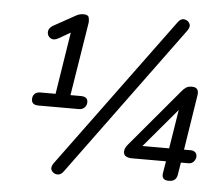

<svg xmlns="http://www.w3.org/2000/svg" viewBox="-52 -783 998 860"><g transform="rotate(5 446.5 -353.0)"><path d="M125 -282Q94 -282 94 -308Q94 -323 103 -332Q112 -341 129 -341H197L241 -620L187 -589Q166 -578 152 -587.5Q138 -597 138.5 -614.5Q139 -632 160 -644L252 -695Q260 -700 269.5 -703.5Q279 -707 291 -707Q312 -707 315 -694.5Q318 -682 317 -672L264 -341H310Q342 -341 342 -316Q342 -302 332.5 -292Q323 -282 307 -282ZM264 2Q251 20 234 18Q217 16 209.5 2Q202 -12 216 -31L713 -707Q726 -726 742.5 -723.5Q759 -721 766.5 -707Q774 -693 760 -674ZM736 3Q702 3 707 -29L716 -83H562Q547 -83 536 -89Q525 -95 525 -110Q525 -119 529.5 -127.5Q534 -136 540 -143L758 -402Q766 -412 776 -419Q786 -426 803 -426Q836 -426 831 -391L792 -142H823Q834 -142 842 -135.5Q850 -129 850 -117Q850 -104 841 -93.5Q832 -83 817 -83H783L774 -27Q769 3 736 3ZM725 -142 753 -317 605 -142Z"/></g></svg>

Font: Nunito
Style: Italic
Weight: 400
Italic angle: -9°
Designer: Vernon Adams
Foundry: Vernon Adams
Version: Version 3.601; ttfautohint (v1.8.2.53-6de2)